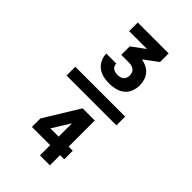

<svg xmlns="http://www.w3.org/2000/svg" viewBox="-283 -884 1117 1117"><g transform="rotate(45 275.0 -325.5)"><path d="M70 -289V-361H480V-289ZM277 -431Q252 -431 228 -436.5Q204 -442 184.5 -457Q165 -472 154 -495Q143 -518 143 -543H225Q225 -534 229 -525Q233 -516 241 -510.5Q249 -505 258.5 -503Q268 -501 277 -501Q287 -501 297 -503.5Q307 -506 315 -512.5Q323 -519 326.5 -529Q330 -539 330 -549Q330 -560 326.5 -570Q323 -580 315 -586.5Q307 -593 296.5 -596Q286 -599 275 -599H210V-669L292 -729H145V-800H399V-729L314 -666Q334 -662 353.5 -652.5Q373 -643 386.5 -627Q400 -611 406 -590.5Q412 -570 412 -549Q412 -524 402.5 -499.5Q393 -475 373 -459Q353 -443 327.5 -437Q302 -431 277 -431ZM289 149V65H139V-5L271 -220H371V-5H405V65H371V149ZM289 -5V-115L221 -5Z"/></g></svg>

Font: Lode
Style: Bold
Weight: 700
Monospace: yes
Designer: Belleve Invis
Foundry: Belleve Invis
Version: Version 29.2.0; ttfautohint (v1.8.3)